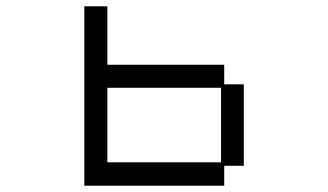

<svg xmlns="http://www.w3.org/2000/svg" viewBox="-20 -560 1040 608"><path d="M247 -540H320V-355H690V-293H752V-35H690V28H247ZM680 -46V-282H320V-46Z"/></svg>

Font: DotGothic16
Style: Regular
Weight: 400
Designer: Fontworks Inc.
Foundry: Fontworks Inc.
Version: Version 1.100